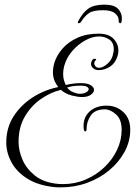

<svg xmlns="http://www.w3.org/2000/svg" viewBox="-20 -763 592 827"><path d="M429 -743Q471 -743 488 -725.5Q505 -708 505 -683Q505 -676 503.5 -669.5Q502 -663 498 -663Q491 -663 491 -676Q491 -693 475 -706Q459 -719 424 -719Q382 -719 364 -707Q346 -695 331 -672Q326 -663 320 -663Q312 -663 317 -672Q337 -710 361.5 -726.5Q386 -743 429 -743ZM243 44Q236 44 229 44Q222 44 215 43Q146 36 99.5 7.5Q53 -21 30 -63Q7 -105 7 -149Q7 -212 38 -261Q69 -310 120 -343Q171 -376 231 -388Q221 -400 214.5 -416Q208 -432 208 -452Q208 -473 215 -495Q225 -526 249.5 -554Q274 -582 313 -600Q352 -618 405 -618Q448 -618 469 -596Q490 -574 490 -545Q490 -532 486 -521Q477 -491 454 -476Q431 -461 405 -461Q391 -461 381.5 -469Q372 -477 372 -488Q372 -491 374 -497Q379 -511 388 -510Q397 -509 393 -504Q386 -498 386 -490Q386 -483 391.5 -477Q397 -471 407 -471Q421 -471 439.5 -485.5Q458 -500 465 -522Q467 -530 468.5 -537Q470 -544 470 -551Q470 -580 450.5 -593Q431 -606 407 -606Q378 -606 348 -589.5Q318 -573 294.5 -547Q271 -521 261 -492Q256 -479 254 -467Q252 -455 252 -444Q252 -429 255.5 -417.5Q259 -406 263 -397Q298 -405 328 -405Q357 -405 371 -396Q385 -387 385 -376Q385 -365 371.5 -355Q358 -345 333 -345Q316 -345 289.5 -351.5Q263 -358 242 -376Q197 -365 155.5 -336Q114 -307 87 -261Q60 -215 60 -152Q60 -114 77 -75Q94 -36 129.5 -7.5Q165 21 220 28Q228 29 236 29.5Q244 30 251 30Q303 30 348.5 10.5Q394 -9 429 -42Q464 -75 484 -117Q504 -159 504 -204Q504 -249 479.5 -270.5Q455 -292 432 -292Q389 -292 371 -265.5Q353 -239 353 -208V-207Q353 -197 347 -197Q343 -197 341 -205Q340 -210 340 -214Q340 -218 340 -222Q340 -260 367.5 -284Q395 -308 440 -308Q481 -308 511 -280.5Q541 -253 541 -204Q541 -154 516.5 -109Q492 -64 450.5 -29.5Q409 5 355.5 24.5Q302 44 243 44ZM323 -359Q341 -359 351.5 -365.5Q362 -372 362 -379Q362 -385 354 -389.5Q346 -394 326 -394Q313 -394 298.5 -392.5Q284 -391 269 -386Q281 -371 295 -366Q309 -361 313 -360Q316 -360 318.5 -359.5Q321 -359 323 -359Z"/></svg>

Font: Gwendolyn
Style: Regular
Weight: 400
Designer: Robert E. Leuschke
Foundry: Robert E. Leuschke
Version: Version 1.010; ttfautohint (v1.8.3)